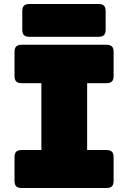

<svg xmlns="http://www.w3.org/2000/svg" viewBox="-20 -945 645 965"><path d="M89 0Q70 0 61.5 -8.5Q53 -17 53 -36V-155Q53 -174 61.5 -182.5Q70 -191 89 -191H188V-527H89Q70 -527 61.5 -535.5Q53 -544 53 -563V-684Q53 -703 61.5 -711.5Q70 -720 89 -720H515Q534 -720 542.5 -711.5Q551 -703 551 -684V-563Q551 -544 542.5 -535.5Q534 -527 515 -527H418V-191H515Q534 -191 542.5 -182.5Q551 -174 551 -155V-36Q551 -17 542.5 -8.5Q534 0 515 0ZM475 -760H128Q109 -760 100.5 -768.5Q92 -777 92 -796V-889Q92 -908 100.5 -916.5Q109 -925 128 -925H475Q494 -925 502.5 -916.5Q511 -908 511 -889V-796Q511 -777 502.5 -768.5Q494 -760 475 -760Z"/></svg>

Font: Bungee
Style: Regular
Weight: 400
Designer: David Jonathan Ross
Foundry: David Jonathan Ross
Version: Version 1.001;PS 1.0;hotconv 1.0.72;makeotf.lib2.5.5900